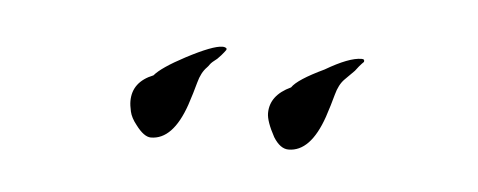

<svg xmlns="http://www.w3.org/2000/svg" viewBox="-24 -533 346 139"><g transform="rotate(5 149.0 -463.0)"><path d="M188 -428Q182 -428 177 -436Q171 -447 171 -453Q171 -466 186 -473Q190 -479 209 -488Q226 -498 235 -498Q237 -498 237 -497V-496Q237 -496 235.5 -494.5Q234 -493 231 -489L224 -482Q220 -478 218 -470.5Q216 -463 213 -454Q204 -428 188 -428ZM88 -428Q83 -428 77 -436Q73 -441 72 -445.5Q71 -450 71 -453Q71 -467 86 -473Q91 -479 108 -488Q127 -498 134 -498Q136 -498 137 -497V-496Q137 -496 135.5 -494Q134 -492 131 -489Q127 -486 126 -484.5Q125 -483 124 -482Q120 -478 118 -470.5Q116 -463 113 -454Q104 -428 88 -428Z"/></g></svg>

Font: Ruthie
Style: Regular
Weight: 400
Designer: Robert E. Leuschke
Foundry: Robert E. Leuschke
Version: Version 1.012